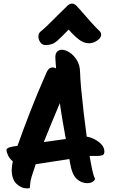

<svg xmlns="http://www.w3.org/2000/svg" viewBox="-20 -1002 630 1065"><path d="M132 43Q98 43 71.5 17.5Q45 -8 45 -60Q45 -81 51 -107Q34 -121 25 -139.5Q16 -158 16 -171Q17 -179 30.5 -184Q44 -189 77 -193Q107 -278 146.5 -380Q186 -482 239 -602Q251 -628 272 -628Q281 -628 291 -623Q289 -652 287 -680Q286 -704 296.5 -715Q307 -726 323 -726Q343 -726 366 -711Q389 -696 406 -669Q423 -642 424 -604Q425 -566 430.5 -506.5Q436 -447 444 -378.5Q452 -310 461 -244Q482 -241 504.5 -229.5Q527 -218 543 -200.5Q559 -183 559 -161Q559 -145 548 -141Q537 -137 520 -137H496Q491 -137 486.5 -137Q482 -137 477 -137Q485 -90 492 -58Q499 -26 505 -16Q511 -6 497 4Q483 14 465 14Q431 14 405 -10Q379 -34 368 -101Q366 -110 365 -120L178 -91Q167 -57 156 -24Q148 2 147.5 17Q147 32 146 37.5Q145 43 132 43ZM312 -430Q288 -374 266 -320Q244 -266 223 -214L345 -231Q336 -281 327.5 -330Q319 -379 312 -430ZM234 -752Q214 -752 203.5 -767.5Q193 -783 193 -799Q193 -816 203 -825Q224 -842 252.5 -870Q281 -898 309.5 -926.5Q338 -955 356 -972Q368 -982 379 -982Q392 -982 403 -971Q418 -956 440.5 -929.5Q463 -903 487.5 -876Q512 -849 532 -830Q541 -822 541 -810Q541 -792 519 -777Q497 -762 473 -762Q444 -762 415.5 -784.5Q387 -807 361 -838Q324 -800 298 -776Q272 -752 234 -752Z"/></svg>

Font: Protest Riot
Style: Regular
Weight: 400
Designer: Octavio Pardo
Foundry: Ashler Design
Version: Version 2.005; ttfautohint (v1.8.4.7-5d5b)